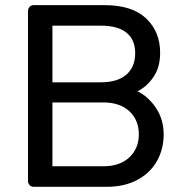

<svg xmlns="http://www.w3.org/2000/svg" viewBox="-20 -720 707 740"><path d="M87.9 -22.9V-675.8Q87.9 -687 94 -693.6Q100.1 -700.2 109.9 -700.2H382.8Q488.8 -700.2 543 -649.2Q597.2 -598.1 597.2 -516.1Q597.2 -460 571 -422.4Q544.9 -384.8 509.8 -368.2Q552.7 -347.2 581.8 -303Q610.8 -258.8 610.8 -202.1Q610.8 -146 585.4 -100.1Q560.1 -54.2 510 -27.1Q460 0 391.1 0H109.9Q100.1 0 94 -6.6Q87.9 -13.2 87.9 -22.9ZM182.1 -79.1H377.9Q441.9 -79.1 478.5 -113.5Q515.1 -147.9 515.1 -202.1Q515.1 -257.3 478.5 -291.3Q441.9 -325.2 377.9 -325.2H182.1ZM182.1 -402.8H368.2Q433.1 -402.8 467 -432.4Q501 -461.9 501 -515.1Q501 -566.9 467.5 -594Q434.1 -621.1 368.2 -621.1H182.1Z"/></svg>

Font: Rubik AZ
Style: Regular
Weight: 400
Designer: Hubert and Fischer
Foundry: Hubert & Fischer
Version: Version 2.000